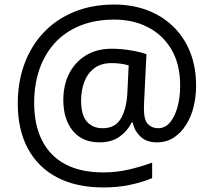

<svg xmlns="http://www.w3.org/2000/svg" viewBox="-20 -734 939 843"><path d="M841 -357Q841 -311 830.5 -267Q820 -223 798 -187.5Q776 -152 744 -130.5Q712 -109 668 -109Q622 -109 595.5 -135.5Q569 -162 563 -196H558Q540 -159 505 -134Q470 -109 417 -109Q341 -109 299.5 -160Q258 -211 258 -295Q258 -361 284 -411.5Q310 -462 357.5 -491Q405 -520 470 -520Q514 -520 556.5 -512.5Q599 -505 623 -496L613 -293Q612 -275 612 -267.5Q612 -260 612 -257Q612 -205 630.5 -188Q649 -171 674 -171Q705 -171 726.5 -196.5Q748 -222 759.5 -264.5Q771 -307 771 -358Q771 -451 733.5 -515.5Q696 -580 630.5 -614Q565 -648 482 -648Q397 -648 331 -621Q265 -594 220.5 -545Q176 -496 153 -429.5Q130 -363 130 -283Q130 -185 165 -116.5Q200 -48 267.5 -12.5Q335 23 433 23Q494 23 549.5 9.5Q605 -4 648 -20V48Q605 66 551.5 77.5Q498 89 433 89Q315 89 231 45Q147 1 102.5 -81.5Q58 -164 58 -280Q58 -373 87 -452.5Q116 -532 171 -590.5Q226 -649 304.5 -681.5Q383 -714 482 -714Q560 -714 625.5 -689.5Q691 -665 739.5 -618.5Q788 -572 814.5 -506Q841 -440 841 -357ZM336 -293Q336 -229 361.5 -200Q387 -171 430 -171Q486 -171 510.5 -213Q535 -255 539 -322L545 -447Q532 -451 512 -454Q492 -457 471 -457Q422 -457 392 -433Q362 -409 349 -371.5Q336 -334 336 -293Z"/></svg>

Font: ukannada25
Style: Book
Weight: 400
Designer: Jelle Bosma - Monotype Design Team
Foundry: Monotype Imaging Inc.
Version: Version 2.003